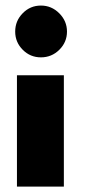

<svg xmlns="http://www.w3.org/2000/svg" viewBox="-20 -688 312 708"><path d="M36 -571.5Q36 -611 63.8 -639.2Q91.5 -667.5 131 -667.5Q170 -667.5 198.5 -639Q227 -610.5 227 -571.5Q227 -532.5 198.8 -504.5Q170.5 -476.5 131 -476.5Q91.5 -476.5 63.8 -504.5Q36 -532.5 36 -571.5ZM42.5 0V-410.5H215.5V0Z"/></svg>

Font: League Spartan ExtraBold
Style: Regular
Weight: 800
Foundry: The League of Moveable Type
Version: Version 2.002